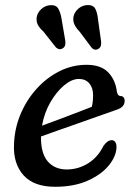

<svg xmlns="http://www.w3.org/2000/svg" viewBox="-20 -723 530 754"><path d="M437.5 -147Q437.5 -111 408.2 -74.5Q379 -38 325 -13.8Q271 10.5 196.5 10.5Q112.5 10.5 72 -35.2Q31.5 -81 35 -156Q37 -217.5 60.2 -273.5Q83.5 -329.5 123 -373.5Q162.5 -417.5 213 -443Q263.5 -468.5 320 -468.5Q376.5 -468.5 405 -438.8Q433.5 -409 439 -363Q442 -346.5 452.5 -346Q469.5 -345.5 469.5 -326.5Q469.5 -301.5 436.5 -291.5Q406.5 -281 367.2 -267Q328 -253 286.5 -238.5Q245 -224 206.8 -210.5Q168.5 -197 141 -187Q140 -121 167.5 -89.2Q195 -57.5 242 -57.5Q287 -57.5 325.8 -81.5Q364.5 -105.5 386.5 -150.5Q402.5 -172.5 418.5 -172.5Q428 -172.5 432.8 -165Q437.5 -157.5 437.5 -147ZM289.5 -413Q262 -413 231.8 -387.8Q201.5 -362.5 177.5 -320.8Q153.5 -279 145 -229.5Q172.5 -239.5 207.2 -252.5Q242 -265.5 277 -279Q312 -292.5 340.5 -303.5Q345.5 -322 345.5 -349.5Q345.5 -378.5 330.5 -395.8Q315.5 -413 289.5 -413ZM365.5 -642.5 377 -560.5Q378 -551.5 376.2 -544Q374.5 -536.5 367 -531.5Q352 -522.5 340 -535.5L292 -599.5Q278 -614 272 -627.5Q266 -641 268.5 -657.5Q272.5 -675.5 287.5 -688.8Q302.5 -702 322 -703Q346.5 -704.5 354.8 -687.5Q363 -670.5 365.5 -642.5ZM222.5 -644.5 236.5 -562.5Q237.5 -554 236 -546.5Q234.5 -539 227.5 -534Q213.5 -524.5 200 -536.5L150.5 -599Q136 -612 129 -625Q122 -638 124 -654.5Q126.5 -672.5 141.2 -686.5Q156 -700.5 175.5 -702.5Q200 -705 209.2 -688.5Q218.5 -672 222.5 -644.5Z"/></svg>

Font: Fraunces 9pt SuperSoft
Style: Italic
Weight: 400
Italic angle: -16°
Version: Version 1.000;[b76b70a41]